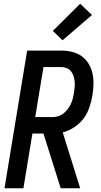

<svg xmlns="http://www.w3.org/2000/svg" viewBox="-20 -1005 540 1025"><path d="M4 0 125 -735H307Q337 -735 365.5 -728Q394 -721 416.5 -704.5Q439 -688 453.5 -664Q468 -640 474 -612Q480 -584 479 -554Q478 -524 473 -494Q468 -463 457 -431Q446 -399 426 -372Q406 -345 376 -325.5Q346 -306 315 -298L408 0H304L212 -292H153L105 0ZM168 -380H261Q276 -380 291 -384.5Q306 -389 318.5 -399Q331 -409 341 -422Q351 -435 358 -449.5Q365 -464 368.5 -479Q372 -494 375 -509Q377 -524 378.5 -539.5Q380 -555 378.5 -570Q377 -585 372.5 -599Q368 -613 359.5 -624Q351 -635 337 -641Q323 -647 308 -647H212ZM314 -790 262 -840 408 -985 471 -925Z"/></svg>

Font: Iosevka Semibold
Style: Italic
Weight: 600
Italic angle: -9°
Monospace: yes
Designer: Belleve Invis
Foundry: Belleve Invis
Version: Version 32.5.0; ttfautohint (v1.8.4)